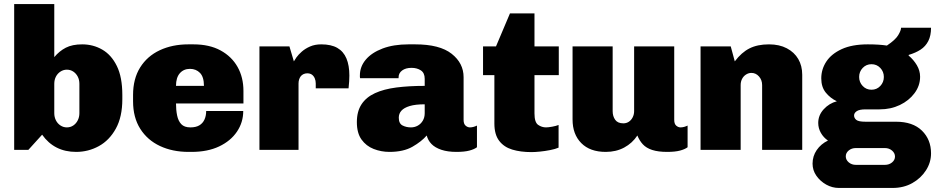

<svg xmlns="http://www.w3.org/2000/svg" viewBox="-20 -740 4618 948"><path d="M356 10Q248 10 188 -75L120 0H50V-720H248V-458Q273 -488 305 -504.5Q337 -521 386 -521Q440 -521 485 -495Q530 -469 557 -414Q584 -359 584 -271V-250Q584 -163 552 -105Q520 -47 468 -18.5Q416 10 356 10ZM310 -111Q328 -111 342 -120.5Q356 -130 364 -146Q372 -162 372 -181V-326Q372 -346 364 -361.5Q356 -377 342 -386.5Q328 -396 310 -396Q293 -396 278.5 -386.5Q264 -377 256 -361.5Q248 -346 248 -326V-181Q248 -162 256 -146Q264 -130 278.5 -120.5Q293 -111 310 -111Z M911 10Q832 10 770 -19Q708 -48 672.5 -104Q637 -160 637 -240V-271Q637 -351 672 -407Q707 -463 769 -492Q831 -521 910 -521H935Q1014 -521 1069 -491Q1124 -461 1153 -409.5Q1182 -358 1182 -291V-229H849Q849 -197 854.5 -170Q860 -143 875 -127Q890 -111 920 -111Q947 -111 964 -121Q981 -131 989.5 -149.5Q998 -168 998 -192H1181Q1181 -136 1150 -90Q1119 -44 1062 -17Q1005 10 926 10ZM849 -316H987Q987 -360 967.5 -380Q948 -400 918 -400Q887 -400 868 -378.5Q849 -357 849 -316Z M1261 0V-511H1409L1431 -437Q1434 -443 1443.5 -456.5Q1453 -470 1470 -485Q1487 -500 1511 -510.5Q1535 -521 1566 -521Q1615 -521 1645.5 -503.5Q1676 -486 1690.5 -451.5Q1705 -417 1705 -367Q1705 -355 1704 -338Q1703 -321 1701 -304H1539V-328Q1539 -342 1534 -353.5Q1529 -365 1520 -371.5Q1511 -378 1497 -378Q1487 -378 1478.5 -374Q1470 -370 1465 -363.5Q1460 -357 1457 -348Q1454 -339 1454 -328V0Z M1903 10Q1862 10 1825 -4.5Q1788 -19 1765 -51Q1742 -83 1742 -137Q1742 -190 1765 -225Q1788 -260 1831.5 -280Q1875 -300 1937 -308Q1999 -316 2077 -316V-351Q2077 -380 2058 -392.5Q2039 -405 2012 -405Q1983 -405 1965.5 -392Q1948 -379 1948 -358V-354H1758Q1757 -356 1757 -360Q1757 -364 1757 -368Q1757 -411 1786 -445.5Q1815 -480 1869 -500.5Q1923 -521 1997 -521H2030Q2151 -521 2210 -474.5Q2269 -428 2269 -359V-148Q2269 -128 2279 -119.5Q2289 -111 2300 -111Q2309 -111 2318 -113.5Q2327 -116 2335 -120V-13Q2322 -3 2297.5 3.5Q2273 10 2234 10Q2190 10 2159 -0.5Q2128 -11 2110.5 -29Q2093 -47 2087 -71Q2061 -41 2016.5 -15.5Q1972 10 1903 10ZM2009 -111Q2027 -111 2042.5 -119.5Q2058 -128 2067.5 -144Q2077 -160 2077 -181V-225Q2031 -225 2003 -216.5Q1975 -208 1962 -193.5Q1949 -179 1949 -159Q1949 -130 1967.5 -120.5Q1986 -111 2009 -111Z M2604 11Q2550 11 2509 -1.5Q2468 -14 2444.5 -45Q2421 -76 2421 -130V-369H2365V-511H2429L2498 -674H2619V-511H2739V-369H2619V-180Q2619 -136 2637 -123.5Q2655 -111 2676 -111Q2687 -111 2706.5 -114.5Q2726 -118 2738 -123V-11Q2722 -4 2696.5 1Q2671 6 2646 8.5Q2621 11 2604 11Z M2971 10Q2893 10 2850 -33.5Q2807 -77 2807 -150V-511H3005V-191Q3005 -166 3017.5 -148.5Q3030 -131 3058 -131Q3073 -131 3085 -139Q3097 -147 3104 -161Q3111 -175 3111 -191V-511H3309V-148Q3309 -128 3319 -119.5Q3329 -111 3340 -111Q3349 -111 3358 -113.5Q3367 -116 3375 -120V-13Q3362 -3 3337.5 3.5Q3313 10 3274 10Q3230 10 3200.5 0.5Q3171 -9 3154 -27.5Q3137 -46 3127 -71Q3102 -33 3062 -11.5Q3022 10 2971 10Z M3439 0V-511H3588L3608 -437Q3641 -481 3680.5 -501Q3720 -521 3777 -521Q3828 -521 3865 -501.5Q3902 -482 3921.5 -448.5Q3941 -415 3941 -371V0H3743V-320Q3743 -345 3727.5 -362.5Q3712 -380 3690 -380Q3676 -380 3663.5 -372Q3651 -364 3644 -350.5Q3637 -337 3637 -320V0Z M4122 188Q4089 188 4059.5 171.5Q4030 155 4011 128Q3992 101 3992 68Q3992 31 4012.5 1Q4033 -29 4068 -46Q4046 -61 4033 -84Q4020 -107 4020 -133Q4020 -171 4047 -200.5Q4074 -230 4112 -240Q4080 -255 4057.5 -282.5Q4035 -310 4035 -353Q4035 -398 4060 -436Q4085 -474 4136 -497.5Q4187 -521 4265 -521Q4293 -521 4316.5 -519.5Q4340 -518 4359 -515Q4401 -543 4415 -566.5Q4429 -590 4429 -603H4577Q4577 -564 4563.5 -537.5Q4550 -511 4525.5 -495Q4501 -479 4467 -469L4466 -466Q4491 -445 4507 -418Q4523 -391 4523 -361Q4523 -317 4495.5 -280Q4468 -243 4423 -221.5Q4378 -200 4323 -200H4254Q4223 -200 4210 -191Q4197 -182 4197 -170Q4197 -157 4208 -148Q4219 -139 4254 -139H4404Q4487 -139 4532 -95Q4577 -51 4577 17Q4577 62 4552 101Q4527 140 4484.5 164Q4442 188 4387 188ZM4206 74H4349Q4370 74 4384.5 62Q4399 50 4399 33Q4399 16 4384.5 3.5Q4370 -9 4349 -9H4206Q4185 -9 4170.5 3Q4156 15 4156 32Q4156 49 4170.5 61.5Q4185 74 4206 74ZM4283 -297Q4309 -297 4326.5 -315.5Q4344 -334 4344 -360Q4344 -386 4326.5 -404.5Q4309 -423 4283 -423Q4257 -423 4239.5 -404.5Q4222 -386 4222 -360Q4222 -334 4239.5 -315.5Q4257 -297 4283 -297Z"/></svg>

Font: Chivo Medium Black
Style: Regular
Weight: 900
Version: Version 2.002